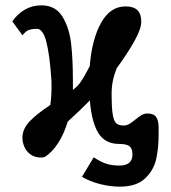

<svg xmlns="http://www.w3.org/2000/svg" viewBox="-20 -574 640 719"><path d="M287 88 331 15Q354.5 31 376 38.5Q397.5 46 428 46Q451.5 46 463.8 35.5Q476 25 476 5Q476 -17.5 465.2 -26.2Q454.5 -35 426 -35Q373.5 -35 348.2 -76Q323 -117 316.5 -198Q283 -163.5 233.5 -118.5Q220 -73 198 -38.8Q176 -4.5 149 13Q143 16 135 16Q111 16 95 4.8Q79 -6.5 71.5 -23.5Q64 -40.5 64 -58Q64 -91.5 91.5 -120Q119 -148.5 168.5 -181Q173 -213.5 173 -249.5Q173 -270.5 172 -281Q166 -369 153.5 -417.5Q141 -466 118 -466Q102 -466 92.5 -463.2Q83 -460.5 77.8 -456Q72.5 -451.5 64 -442L26 -494Q45.5 -522 73.2 -538Q101 -554 135 -554Q188 -554 213.8 -511.8Q239.5 -469.5 246.2 -411.5Q253 -353.5 253 -272V-249V-237Q271.5 -252 280 -264Q288 -275 297.5 -292Q307 -309 316 -326Q324 -426 358.2 -488Q392.5 -550 450 -550Q480 -550 494.5 -536Q509 -522 509 -493Q509 -466 483 -419.5Q457 -373 417 -318.5Q398 -271.5 398 -225Q398 -171.5 402 -146.2Q406 -121 415.2 -112.5Q424.5 -104 443 -104Q454.5 -104 464.2 -109.8Q474 -115.5 487 -126.5Q500.5 -137.5 510.5 -143.2Q520.5 -149 532 -149Q556.5 -149 565.2 -135.2Q574 -121.5 574 -96V-69Q574 -19.5 564.8 22Q555.5 63.5 523.2 94.2Q491 125 428 125Q393.5 125 355.2 115.5Q317 106 287 88Z"/></svg>

Font: JuliaMono Black
Style: Regular
Weight: 900
Monospace: yes
Designer: cormullion
Foundry: corm
Version: Version 0.054; ttfautohint (v1.8.4)